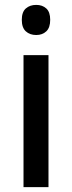

<svg xmlns="http://www.w3.org/2000/svg" viewBox="-20 -764 294 784"><path d="M128 -744Q153 -744 169 -729.5Q185 -715 185 -683Q185 -651 169 -636Q153 -621 128 -621Q102 -621 85.5 -636Q69 -651 69 -683Q69 -715 85.5 -729.5Q102 -744 128 -744ZM178 -539V0H76V-539Z"/></svg>

Font: Noto Sans Gurmukhi UI SemiCondensed Medium
Style: Regular
Weight: 500
Width: 4
Designer: Jelle Bosma - Monotype Design Team
Foundry: Monotype Imaging Inc.
Version: Version 2.004; ttfautohint (v1.8.4.7-5d5b)